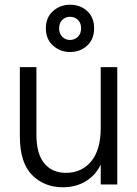

<svg xmlns="http://www.w3.org/2000/svg" viewBox="-20 -780 578 812"><path d="M246 12Q167 12 115.5 -40Q64 -92 64 -203V-496H134V-211Q134 -129 167.5 -89Q201 -49 258 -49Q326 -49 366 -98Q406 -147 406 -239V-496H476V0H406V-84Q384 -38 342 -13Q300 12 246 12ZM276 -560Q235 -560 204.5 -587Q174 -614 174 -660Q174 -707 204.5 -733.5Q235 -760 276 -760Q319 -760 348.5 -733.5Q378 -707 378 -660Q378 -614 348.5 -587Q319 -560 276 -560ZM276 -611Q296 -611 309.5 -624.5Q323 -638 323 -660Q323 -683 309.5 -696Q296 -709 276 -709Q257 -709 243.5 -696Q230 -683 230 -660Q230 -638 243.5 -624.5Q257 -611 276 -611Z"/></svg>

Font: Host Grotesk Light
Style: Regular
Weight: 300
Designer: Doukan Karapınar
Foundry: Element Type
Version: Version 1.003